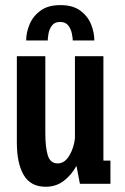

<svg xmlns="http://www.w3.org/2000/svg" viewBox="-20 -720 490 752"><path d="M159 11.5Q100 11.5 73 -34.2Q46 -80 46 -161.5V-500H157.5V-199Q157.5 -144.5 167 -112.2Q176.5 -80 206 -80Q233.5 -80 251.8 -111Q270 -142 273.5 -179V-500H385V-91H412.5V0H293L279.5 -70.5Q261 -36 230.5 -12.2Q200 11.5 159 11.5ZM216.5 -700Q265.5 -700 294.8 -678.2Q324 -656.5 336.8 -624.5Q349.5 -592.5 349.5 -561.5H265Q265 -571 261.5 -588.5Q258 -606 247.5 -620Q237 -634 215.5 -634Q194 -634 183.5 -620Q173 -606 170 -588.5Q167 -571 167 -561.5H82.5Q82.5 -592.5 95.8 -624.5Q109 -656.5 138.5 -678.2Q168 -700 216.5 -700Z"/></svg>

Font: Trispace Condensed Medium
Style: Regular
Weight: 500
Width: 3
Designer: Tyler Finck
Foundry: Etcetera Type Company
Version: Version 1.210; ttfautohint (v1.8.3)